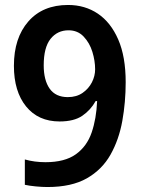

<svg xmlns="http://www.w3.org/2000/svg" viewBox="-20 -743 567 773"><path d="M486 -412Q486 -332 472.5 -256.5Q459 -181 425 -120.5Q391 -60 329.5 -25Q268 10 171 10Q150 10 124 7.5Q98 5 80 1V-101Q119 -90 163 -90Q241 -90 285.5 -122Q330 -154 349 -209.5Q368 -265 371 -336H365Q345 -300 311.5 -277Q278 -254 220 -254Q134 -254 85 -314.5Q36 -375 36 -478Q36 -590 94 -656.5Q152 -723 254 -723Q322 -723 374 -688Q426 -653 456 -584Q486 -515 486 -412ZM256 -621Q211 -621 183.5 -586.5Q156 -552 156 -480Q156 -420 180 -386Q204 -352 253 -352Q288 -352 312.5 -369Q337 -386 350 -411.5Q363 -437 363 -464Q363 -498 352 -534Q341 -570 317 -595.5Q293 -621 256 -621Z"/></svg>

Font: Noto Sans Gujarati SemiCondensed SemiBold
Style: Regular
Weight: 600
Width: 4
Designer: Jelle Bosma - Monotype Design Team, Universal Thirst
Foundry: Monotype Imaging Inc.
Version: Version 2.106; ttfautohint (v1.8.4.7-5d5b)